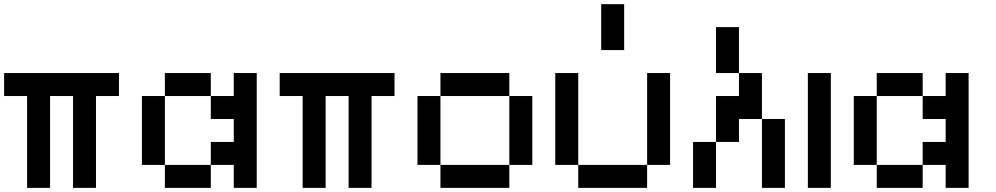

<svg xmlns="http://www.w3.org/2000/svg" viewBox="-20 -909 4818 929"><path d="M222.2 -444.4V0H111.1V-444.4H0V-555.6H555.6V-444.4H444.4V0H333.3V-444.4Z M777.8 -111.1H666.7V-444.4H777.8ZM1111.1 -333.3H1000V-444.4H1111.1V-555.6H1222.2V0H1111.1V-111.1H1000V-222.2H1111.1ZM1000 0H777.8V-111.1H1000ZM1000 -444.4H777.8V-555.6H1000Z M1555.6 -444.4V0H1444.4V-444.4H1333.3V-555.6H1888.9V-444.4H1777.8V0H1666.7V-444.4Z M2111.1 -111.1H2000V-444.4H2111.1ZM2444.4 -444.4H2111.1V-555.6H2444.4ZM2555.6 -111.1H2444.4V-444.4H2555.6ZM2444.4 0H2111.1V-111.1H2444.4Z M2777.8 -111.1H2666.7V-555.6H2777.8ZM3222.2 -111.1H3111.1V-555.6H3222.2ZM3111.1 0H2777.8V-111.1H3111.1ZM3000 -666.7H2888.9V-888.9H3000Z M3555.6 -555.6H3444.4V-777.8H3555.6ZM3555.6 -444.4V-555.6H3666.7V-333.3H3555.6V-222.2H3444.4V-444.4ZM3444.4 0H3333.3V-222.2H3444.4ZM3777.8 0H3666.7V-333.3H3777.8Z M4000 0H3888.9V-555.6H4000Z M4222.2 -111.1H4111.1V-444.4H4222.2ZM4555.6 -333.3H4444.4V-444.4H4555.6V-555.6H4666.7V0H4555.6V-111.1H4444.4V-222.2H4555.6ZM4444.4 0H4222.2V-111.1H4444.4ZM4444.4 -444.4H4222.2V-555.6H4444.4Z"/></svg>

Font: Pixeloid Sans
Style: Regular
Weight: 400
Designer: GGBotNet
Foundry: GGBotNet
Version: 0.5